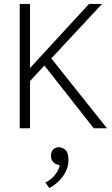

<svg xmlns="http://www.w3.org/2000/svg" viewBox="-20 -650 567 973"><path d="M80 0V-630H132V-305L431 -630H497L240 -354L522 0H455L205 -318L132 -239V0ZM278 186Q261 183 249.5 171Q238 159 238 138Q238 120 249.5 108Q261 96 279 96Q295 96 311 109.5Q327 123 327 162Q327 185 319 206Q311 227 297.5 245.5Q284 264 266.5 278.5Q249 293 230 303L210 275Q240 260 259 236Q278 212 283 187Z"/></svg>

Font: Mukta ExtraLight
Style: Regular
Weight: 275
Designer: Girish Dalvi and Yashodeep Gholap
Foundry: Ek Type
Version: Version 2.538;PS 1.002;hotconv 16.6.51;makeotf.lib2.5.65220;